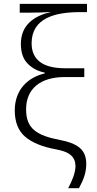

<svg xmlns="http://www.w3.org/2000/svg" viewBox="-20 -780 505 1002"><path d="M392.1 202.1C416 157.7 430.2 121.6 430.2 74.2C430.2 55.2 426.8 38.1 419.9 22.5C405.8 -8.8 370.6 -34.7 295.9 -48.8C168.9 -73.2 116.2 -109.4 116.2 -210C116.2 -314 187.5 -377.9 317.9 -377.9H419.9V-423.8H318.8C197.8 -423.8 145 -472.7 145 -554.2C145 -686.5 268.6 -716.8 398.9 -716.8H434.1V-759.8H83V-713.9H132.8C181.2 -713.9 212.4 -715.3 247.1 -717.8C160.2 -698.2 88.9 -651.4 88.9 -550.8C88.9 -506.3 100.6 -472.2 124 -448.2C147.5 -424.3 177.2 -408.2 213.9 -400.9V-397C129.4 -377.4 57.1 -315.4 57.1 -204.1C57.1 -143.1 75.2 -97.7 110.8 -66.9C146.5 -36.1 199.2 -14.2 270 -1C301.3 4.9 324.2 12.2 338.4 21.5C367.2 39.6 372.6 62 374 85C374 120.6 357.4 161.6 335.9 202.1Z"/></svg>

Font: Noto Reveo Sans
Style: Regular
Weight: 300
Designer: Monotype Design Team
Foundry: Monotype Imaging Inc.
Version: Version 2.007